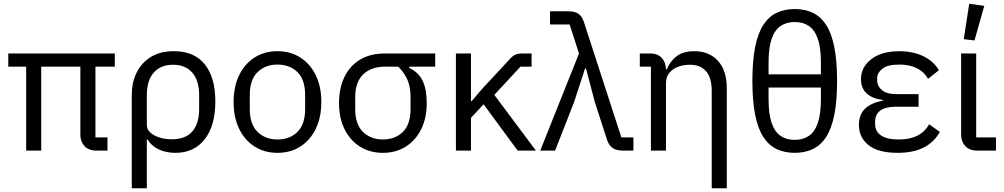

<svg xmlns="http://www.w3.org/2000/svg" viewBox="-20 -800 5336 1020"><path d="M487 -446V-70H551V0H492Q451 0 429 -24Q407 -48 407 -82V-446H199V0H119V-446H24V-516H590V-446Z M680 200V-296Q680 -360 705 -412.5Q730 -465 780 -496.5Q830 -528 904 -528Q1012 -528 1068 -458Q1124 -388 1124 -262Q1124 -132 1067.5 -60Q1011 12 912 12Q862 12 823 -6.5Q784 -25 764 -59H760V200ZM892 -60Q966 -60 1002 -102Q1038 -144 1038 -221V-295Q1038 -372 1001.5 -414Q965 -456 899 -456Q833 -456 796.5 -414Q760 -372 760 -295V-137Q760 -113 778.5 -96Q797 -79 827.5 -69.5Q858 -60 892 -60Z M1454 12Q1385 12 1332.5 -21.5Q1280 -55 1250.5 -115.5Q1221 -176 1221 -258Q1221 -340 1250.5 -400.5Q1280 -461 1332.5 -494.5Q1385 -528 1454 -528Q1523 -528 1575.5 -494.5Q1628 -461 1657.5 -400.5Q1687 -340 1687 -258Q1687 -176 1657.5 -115.5Q1628 -55 1575.5 -21.5Q1523 12 1454 12ZM1454 -59Q1519 -59 1560 -99Q1601 -139 1601 -221V-295Q1601 -377 1560 -417Q1519 -457 1454 -457Q1390 -457 1348.5 -417Q1307 -377 1307 -295V-221Q1307 -139 1348.5 -99Q1390 -59 1454 -59Z M2292 -446H2154V-439Q2204 -416 2225.5 -370.5Q2247 -325 2247 -252Q2247 -173 2217.5 -113.5Q2188 -54 2135.5 -21Q2083 12 2014 12Q1945 12 1892.5 -21Q1840 -54 1810.5 -113.5Q1781 -173 1781 -252Q1781 -331 1809.5 -390.5Q1838 -450 1892.5 -483Q1947 -516 2026 -516H2292ZM2096 -446H2026Q1953 -446 1910 -405.5Q1867 -365 1867 -283V-221Q1867 -139 1908.5 -99Q1950 -59 2014 -59Q2079 -59 2120 -99Q2161 -139 2161 -221V-283Q2161 -338 2145 -375Q2129 -412 2096 -446Z M2730 0 2549 -246 2482 -174V0H2402V-516H2482V-263H2486L2536 -322L2689 -487Q2704 -504 2719 -510Q2734 -516 2755 -516H2804V-446H2745L2606 -296L2827 0Z M3056 -516 3006 -670H2902V-740H2997Q3035 -740 3054 -726Q3073 -712 3082 -683L3281 -70H3345V0H3290Q3253 0 3233.5 -14.5Q3214 -29 3205 -57L3140 -258L3093 -436H3088L3030 -258L2929 0H2850Z M3518 0H3438V-446H3379V-516H3433Q3475 -516 3496.5 -491.5Q3518 -467 3518 -429V-427L3473 -432H3522Q3541 -476 3575.5 -502Q3610 -528 3668 -528Q3748 -528 3794.5 -476.5Q3841 -425 3841 -331V200H3761V-317Q3761 -386 3731.5 -421Q3702 -456 3644 -456Q3612 -456 3583 -445.5Q3554 -435 3536 -413Q3518 -391 3518 -358Z M4063 -468V-405H4341V-468Q4341 -547 4324.5 -594Q4308 -641 4277 -662Q4246 -683 4202 -683Q4158 -683 4127 -662Q4096 -641 4079.5 -594Q4063 -547 4063 -468ZM4202 -752Q4255 -752 4297 -732.5Q4339 -713 4368 -669Q4397 -625 4412 -551.5Q4427 -478 4427 -370Q4427 -262 4412 -188.5Q4397 -115 4368 -71Q4339 -27 4297 -7.5Q4255 12 4202 12Q4149 12 4107 -7.5Q4065 -27 4036 -71Q4007 -115 3992 -188.5Q3977 -262 3977 -370Q3977 -478 3992 -551.5Q4007 -625 4036 -669Q4065 -713 4107 -732.5Q4149 -752 4202 -752ZM4202 -57Q4246 -57 4277 -78Q4308 -99 4324.5 -146.5Q4341 -194 4341 -272V-335H4063V-272Q4063 -194 4079.5 -146.5Q4096 -99 4127 -78Q4158 -57 4202 -57Z M4916 -140 4973 -99Q4942 -44 4886.5 -16Q4831 12 4749 12Q4645 12 4594 -29Q4543 -70 4543 -137Q4543 -191 4575.5 -222.5Q4608 -254 4670 -265V-269Q4616 -275 4585 -303Q4554 -331 4554 -379Q4554 -443 4608.5 -485.5Q4663 -528 4758 -528Q4808 -528 4849 -515.5Q4890 -503 4920 -480.5Q4950 -458 4968 -427L4910 -381Q4897 -405 4875.5 -422Q4854 -439 4824 -448Q4794 -457 4757 -457Q4694 -457 4667 -434.5Q4640 -412 4640 -386V-374Q4640 -342 4666 -321Q4692 -300 4738 -300H4860V-233H4738Q4684 -233 4656.5 -212.5Q4629 -192 4629 -153V-141Q4629 -102 4660.5 -80.5Q4692 -59 4754 -59Q4814 -59 4854 -79.5Q4894 -100 4916 -140Z M5271 -70V0H5171Q5130 0 5108 -24Q5086 -48 5086 -85V-516H5166V-70ZM5209 -769 5157 -585 5100 -592 5129 -780Z"/></svg>

Font: IBM Plex Sans
Style: Regular
Weight: 400
Designer: Mike Abbink, Paul van der Laan, Pieter van Rosmalen
Foundry: Bold Monday
Version: Version 3.201